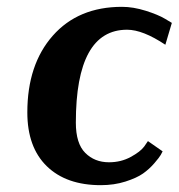

<svg xmlns="http://www.w3.org/2000/svg" viewBox="-20 -531 523 562"><path d="M464 -400Q398 -444 352 -444Q202 -444 202 -172Q202 -111 229.5 -83.5Q257 -56 299 -56Q334 -56 362.5 -71.5Q391 -87 402 -102L413 -118L456 -88Q454 -84 450.5 -77.5Q447 -71 432 -53.5Q417 -36 398.5 -23Q380 -10 347 0.5Q314 11 275 11Q174 11 117 -44.5Q60 -100 60 -202Q60 -342 134.5 -426.5Q209 -511 337 -511Q370 -511 406.5 -499.5Q443 -488 463 -476L483 -464Z"/></svg>

Font: Arsenal
Style: Bold Italic
Weight: 700
Italic angle: -9.10001°
Designer: Andrij Shevchenko
Foundry: Stairsfor
Version: Version 2.001;PS 002.001;hotconv 1.0.88;makeotf.lib2.5.64775